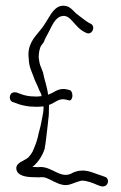

<svg xmlns="http://www.w3.org/2000/svg" viewBox="-20 -643 425 675"><path d="M24 -317C11 -312 11 -287 26 -284L48 -276C65 -271 82 -268 99 -268C110 -267 122 -268 133 -269V-263C133 -252 131 -242 129 -232L125 -212C122 -194 116 -178 113 -161L109 -147C108 -143 106 -138 104 -133L98 -118C96 -110 85 -95 80 -90C67 -77 32 -72 38 -46C43 -24 75 -20 100 -20C109 -20 117 -19 124 -20C130 -20 135 -20 138 -19C160 -12 178 3 202 7C224 11 237 -1 267 -8C287 -8 308 1 324 8L336 12C362 17 368 -17 347 -22L336 -26C328 -29 320 -31 313 -34C299 -39 282 -45 265 -43C251 -43 235 -36 229 -32C191 -16 164 -56 122 -56C116 -55 109 -55 102 -56H94C114 -72 129 -95 137 -120C142 -148 144 -175 148 -205L150 -225C152 -237 152 -251 152 -264C152 -268 153 -271 152 -274C173 -281 187 -299 211 -293L224 -290C226 -289 229 -291 231 -294C238 -304 234 -323 226 -326L214 -329C193 -333 180 -326 163 -316L149 -310C146 -338 136 -362 131 -389L124 -407C122 -412 120 -416 119 -422L116 -440C116 -456 119 -474 125 -483L134 -495C138 -507 145 -518 150 -528C163 -553 174 -581 196 -586C230 -595 240 -546 282 -528C303 -516 319 -551 298 -560C281 -568 260 -587 246 -597C235 -609 224 -620 211 -622C179 -628 163 -601 147 -574C140 -562 131 -548 120 -535C99 -510 75 -484 81 -437C81 -422 85 -406 90 -394L97 -376C103 -357 111 -345 118 -326C122 -317 126 -313 126 -305C117 -304 108 -303 99 -304C86 -304 73 -306 60 -310L38 -318C33 -319 29 -319 24 -317Z"/></svg>

Font: Stray Cat
Style: UltCn
Weight: 400
Version: Version 1.0